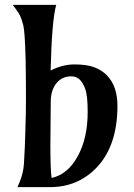

<svg xmlns="http://www.w3.org/2000/svg" viewBox="-20 -767 551 787"><path d="M187.5 -478Q236.3 -502.9 285.4 -502.9Q334.5 -502.9 364.7 -491.9Q395 -481 416.5 -460Q461.4 -415.5 461.4 -333Q461.4 -169.9 376 -80.1Q299.3 0 184.6 0H51.8L61 -22.5Q75.7 -58.1 78.1 -95.9Q80.6 -133.8 81.8 -165.3Q83 -196.8 84 -233.4Q86.4 -299.3 86.4 -362.8Q86.4 -426.3 85.9 -459Q85.4 -491.7 85 -522.5Q82 -638.7 75.4 -663.8Q68.8 -689 62.7 -701.4Q56.6 -713.9 48.8 -724.6L32.2 -747.1H210.4Q192.4 -682.6 187.5 -478ZM188 -349.6 186.5 -169.9Q186.5 -75.7 191.4 -37.6Q258.3 -52.2 298.8 -127Q339.4 -200.7 339.4 -308.6Q339.4 -375.5 329.3 -402.6Q319.3 -429.7 305.4 -441.9Q291.5 -454.1 272.2 -454.1Q252.9 -454.1 238.3 -447.3Q223.6 -440.4 212.4 -427.2Q188 -398.4 188 -349.6Z"/></svg>

Font: Amarante
Style: Regular
Weight: 400
Designer: Karolina Lach
Foundry: Sorkin Type Co.
Version: Version 1.001